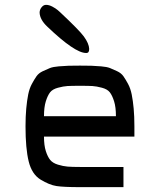

<svg xmlns="http://www.w3.org/2000/svg" viewBox="-20 -770 658 790"><path d="M334 -552Q288 -552 175 -660Q144 -689 143 -718Q143 -730 151 -740Q159 -750 169 -750H170Q182 -750 196 -742.5Q210 -735 218 -728L227 -720Q305 -647 325 -620Q346 -591 347 -569Q347 -552 336 -552ZM309 0Q242 0 212.5 -4.5Q183 -9 147 -31Q111 -53 98 -106Q85 -159 85 -250Q85 -291 88 -323.5Q91 -356 96 -381Q101 -406 111 -424.5Q121 -443 130 -456Q139 -469 156 -477Q173 -485 185.5 -490Q198 -495 222 -497Q246 -499 262.5 -499.5Q279 -500 309 -500Q339 -500 355.5 -499.5Q372 -499 396 -497Q420 -495 432.5 -490Q445 -485 462 -477Q479 -469 488 -456Q497 -443 507 -424.5Q517 -406 522 -381Q527 -356 530 -323.5Q533 -291 533 -250V-208H161Q161 -172 168.5 -148.5Q176 -125 186.5 -112Q197 -99 218.5 -92.5Q240 -86 258 -84.5Q276 -83 309 -83H488V0ZM161 -292H457Q457 -329 449.5 -353Q442 -377 432 -390Q422 -403 399.5 -409Q377 -415 360.5 -416Q344 -417 309 -417Q274 -417 257.5 -416Q241 -415 218.5 -409Q196 -403 186 -390Q176 -377 168.5 -353Q161 -329 161 -292Z"/></svg>

Font: Hermit Light
Style: Regular
Weight: 300
Designer: Pablo Caro
Version: Version 2.000;PS 002.000;hotconv 1.0.88;makeotf.lib2.5.64775